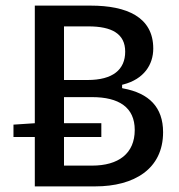

<svg xmlns="http://www.w3.org/2000/svg" viewBox="-20 -669 636 684"><path d="M208 -181H341V-230H208V-323H308C403 -323 460 -287 460 -206C460 -122 402 -79 308 -79H208ZM295 -575C378 -575 426 -549 426 -485C426 -421 382 -384 292 -384H208V-575ZM419 -368C493 -387 526 -439 526 -496C526 -608 432 -649 303 -649H104V-230L28 -225V-181H104V-5H319C458 -5 561 -67 561 -198C561 -287 511 -337 419 -354L415 -355V-367Z"/></svg>

Font: Falling Sky
Style: Light
Weight: 400
Designer: Paul D. Hunt
Foundry: Adobe Systems Incorporated
Version: Version 1.02